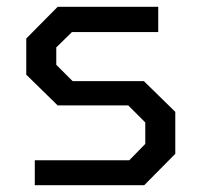

<svg xmlns="http://www.w3.org/2000/svg" viewBox="-20 -543 591 563"><path d="M82 0V-73H359L406 -121V-184L356 -234H149L57 -324V-430L149 -523H444V-449H191L145 -404V-353L193 -305H402L494 -215V-92L403 0Z"/></svg>

Font: Tomorrow
Style: Regular
Weight: 400
Designer: Tony de Marco, Monica Rizzolli
Foundry: Just in Type
Version: Version 2.002